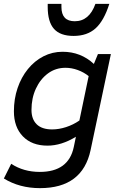

<svg xmlns="http://www.w3.org/2000/svg" viewBox="-23 -752 623 994"><path d="M184 222Q78 222 -3 172L35 96Q99 138 183 138Q332 138 359 9L370 -44Q295 2 223 2Q142 2 95.5 -46Q49 -94 49 -176Q49 -240 68 -296Q87 -352 121.5 -394.5Q156 -437 202 -460.5Q248 -484 301 -484Q395 -484 463 -421L484 -472H551L446 25Q404 222 184 222ZM247 -82Q282 -82 319 -94Q356 -106 388 -128L436 -358Q411 -378 379.5 -389.5Q348 -401 316 -401Q265 -401 225.5 -372Q186 -343 163 -293.5Q140 -244 140 -183Q140 -135 167 -108.5Q194 -82 247 -82ZM358 -566Q289 -566 256.5 -602.5Q224 -639 224 -716V-732H295V-716Q295 -642 364 -642Q439 -642 471 -732H543Q515 -644 471.5 -605Q428 -566 358 -566Z"/></svg>

Font: Sometype Mono Medium
Style: Italic
Weight: 500
Italic angle: -12°
Monospace: yes
Designer: Ryoichi Tsunekawa
Foundry: Dharma Type
Version: Version 1.000; ttfautohint (v1.8.3)